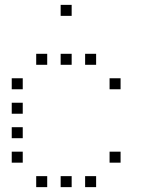

<svg xmlns="http://www.w3.org/2000/svg" viewBox="-20 -793 640 785"><path d="M229 -773Q228 -773 228 -773Q228 -773 228 -772V-729Q228 -728 228 -728Q228 -728 229 -728H272Q273 -728 273 -728Q273 -728 273 -729V-772Q273 -773 273 -773Q273 -773 272 -773ZM129 -573Q128 -573 128 -573Q128 -573 128 -572V-529Q128 -528 128 -528Q128 -528 129 -528H172Q173 -528 173 -528Q173 -528 173 -529V-572Q173 -573 173 -573Q173 -573 172 -573ZM229 -573Q228 -573 228 -573Q228 -573 228 -572V-529Q228 -528 228 -528Q228 -528 229 -528H272Q273 -528 273 -528Q273 -528 273 -529V-572Q273 -573 273 -573Q273 -573 272 -573ZM329 -573Q328 -573 328 -573Q328 -573 328 -572V-529Q328 -528 328 -528Q328 -528 329 -528H372Q373 -528 373 -528Q373 -528 373 -529V-572Q373 -573 373 -573Q373 -573 372 -573ZM29 -473Q28 -473 28 -473Q28 -473 28 -472V-429Q28 -428 28 -428Q28 -428 29 -428H72Q73 -428 73 -428Q73 -428 73 -429V-472Q73 -473 73 -473Q73 -473 72 -473ZM429 -473Q428 -473 428 -473Q428 -473 428 -472V-429Q428 -428 428 -428Q428 -428 429 -428H472Q473 -428 473 -428Q473 -428 473 -429V-472Q473 -473 473 -473Q473 -473 472 -473ZM29 -373Q28 -373 28 -373Q28 -373 28 -372V-329Q28 -328 28 -328Q28 -328 29 -328H72Q73 -328 73 -328Q73 -328 73 -329V-372Q73 -373 73 -373Q73 -373 72 -373ZM29 -273Q28 -273 28 -273Q28 -273 28 -272V-229Q28 -228 28 -228Q28 -228 29 -228H72Q73 -228 73 -228Q73 -228 73 -229V-272Q73 -273 73 -273Q73 -273 72 -273ZM29 -173Q28 -173 28 -173Q28 -173 28 -172V-129Q28 -128 28 -128Q28 -128 29 -128H72Q73 -128 73 -128Q73 -128 73 -129V-172Q73 -173 73 -173Q73 -173 72 -173ZM429 -173Q428 -173 428 -173Q428 -173 428 -172V-129Q428 -128 428 -128Q428 -128 429 -128H472Q473 -128 473 -128Q473 -128 473 -129V-172Q473 -173 473 -173Q473 -173 472 -173ZM129 -73Q128 -73 128 -73Q128 -73 128 -72V-29Q128 -28 128 -28Q128 -28 129 -28H172Q173 -28 173 -28Q173 -28 173 -29V-72Q173 -73 173 -73Q173 -73 172 -73ZM229 -73Q228 -73 228 -73Q228 -73 228 -72V-29Q228 -28 228 -28Q228 -28 229 -28H272Q273 -28 273 -28Q273 -28 273 -29V-72Q273 -73 273 -73Q273 -73 272 -73ZM329 -73Q328 -73 328 -73Q328 -73 328 -72V-29Q328 -28 328 -28Q328 -28 329 -28H372Q373 -28 373 -28Q373 -28 373 -29V-72Q373 -73 373 -73Q373 -73 372 -73Z"/></svg>

Font: Doto Light
Style: Regular
Weight: 300
Monospace: yes
Version: Version 1.000